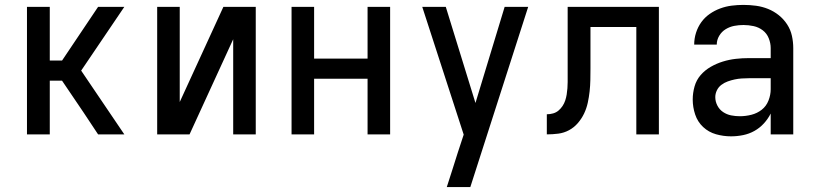

<svg xmlns="http://www.w3.org/2000/svg" viewBox="-20 -548 3328 783"><path d="M90 0V-520H183V-301H233L380 -520H487L311 -260L487 0H380L321 -89L233 -219H183V0Z M621 0V-520H713V-132L891 -520H1023V0H931V-388L753 0Z M1169 0V-520H1261V-309H1479V-520H1571V0H1479V-227H1261V0Z M1802 215Q1813 180 1824.5 145Q1836 110 1847 74L1871 1L1702 -520H1798L1919 -128L2038 -520H2134L1898 215Z M2210 0V-82Q2223 -82 2235.5 -85.5Q2248 -89 2257.5 -97Q2267 -105 2274 -115.5Q2281 -126 2285 -138Q2289 -150 2291 -162.5Q2293 -175 2294 -188Q2295 -201 2295 -213.5Q2295 -226 2295 -238V-520H2667V0H2575V-438H2388V-268Q2388 -245 2387.5 -221.5Q2387 -198 2384.5 -175Q2382 -152 2377 -129Q2372 -106 2362 -85Q2352 -64 2336.5 -46Q2321 -28 2300.5 -17Q2280 -6 2257 -3Q2234 0 2210 0Z M2961 8Q2930 8 2900 -0.5Q2870 -9 2847.5 -30Q2825 -51 2815 -81Q2805 -111 2805 -142Q2805 -169 2812.5 -195.5Q2820 -222 2837.5 -242Q2855 -262 2878.5 -275.5Q2902 -289 2928 -297Q2954 -305 2980.5 -308Q3007 -311 3034 -311H3123V-352Q3123 -372 3115 -392Q3107 -412 3090.5 -424.5Q3074 -437 3053.5 -441.5Q3033 -446 3012 -446Q2993 -446 2974.5 -442.5Q2956 -439 2939.5 -429Q2923 -419 2913 -402Q2903 -385 2903 -366H2811Q2811 -391 2818.5 -414.5Q2826 -438 2840 -457.5Q2854 -477 2874 -491Q2894 -505 2917 -513.5Q2940 -522 2964 -525Q2988 -528 3012 -528Q3038 -528 3063.5 -524.5Q3089 -521 3112.5 -511.5Q3136 -502 3156 -486Q3176 -470 3190 -448.5Q3204 -427 3209.5 -402Q3215 -377 3215 -352V0H3123V-85Q3112 -63 3095 -44.5Q3078 -26 3056.5 -14Q3035 -2 3010.5 3Q2986 8 2961 8ZM2997 -74Q3021 -74 3044.5 -80Q3068 -86 3086.5 -100.5Q3105 -115 3114 -138Q3123 -161 3123 -184V-229H3034Q3019 -229 3004.5 -228Q2990 -227 2976 -224Q2962 -221 2948 -216Q2934 -211 2922 -202Q2910 -193 2903.5 -179.5Q2897 -166 2897 -152Q2897 -134 2905.5 -117.5Q2914 -101 2929 -91Q2944 -81 2961.5 -77.5Q2979 -74 2997 -74Z"/></svg>

Font: Iosevka Semi-Condensed Medium
Style: Regular
Weight: 500
Monospace: yes
Designer: Belleve Invis
Foundry: Belleve Invis
Version: Version 27.3.5